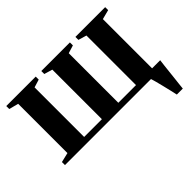

<svg xmlns="http://www.w3.org/2000/svg" viewBox="-141 -757 1182 1182"><g transform="rotate(-45 449.5 -166.0)"><path d="M808 180Q804 161 798 135.5Q792 110 785.5 83.5Q779 57 773 34Q767 11 762.5 -2L740 -42H885Q882.5 -23 879.8 0Q877 23 874.5 47.8Q872 72.5 869.2 96.5Q866.5 120.5 864 142Q861.5 163.5 860 180ZM14 0V-26.5L77 -41.5V-470.5L15.5 -486.5V-512.5H272V-486.5L220 -470.5V-39H374.5V-470.5L320.5 -486.5V-512.5H569.5V-486.5L517.5 -470.5V-39H671.5V-470.5L617.5 -486.5V-512.5H876.5V-486.5L814.5 -470.5V-41.5L878 -26.5V0Z"/></g></svg>

Font: Merriweather 120pt
Style: Bold
Weight: 700
Designer: Eben Sorkin
Foundry: Eben Sorkin
Version: Version 2.100